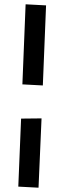

<svg xmlns="http://www.w3.org/2000/svg" viewBox="-20 -806 279 892"><path d="M179 -409 84 -414 99 -786 194 -781ZM159 66 65 61 78 -255 173 -256Z"/></svg>

Font: ZCOOL KuaiLe
Style: Regular
Weight: 400
Designer: Lui Bingke
Foundry: ZCOOL
Version: Version 3.51;August 12, 2021;FontCreator 13.0.0.2613 64-bit